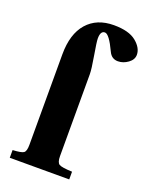

<svg xmlns="http://www.w3.org/2000/svg" viewBox="-140 -816 691 889"><g transform="rotate(20 205.5 -371.0)"><path d="M21 0V-38Q64 -40 75 -48Q86 -56 86 -87V-533Q86 -634 133.5 -688Q181 -742 265 -742Q339 -742 375 -712.5Q411 -683 411 -649Q411 -625 387.5 -608Q364 -591 338 -591Q307 -591 293 -621Q258 -696 237 -696Q215 -696 215 -659Q215 -642 226 -578.5Q237 -515 237 -490V-87Q237 -56 249.5 -48Q262 -40 314 -38V0Z"/></g></svg>

Font: Heuristica
Style: Bold
Weight: 700
Version: Version 1.0.2